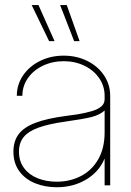

<svg xmlns="http://www.w3.org/2000/svg" viewBox="-20 -748 530 775"><path d="M34.2 -135.7Q34.2 -178.2 55.2 -206.3Q76.2 -234.4 122.8 -252.2Q169.4 -270 248 -280.3Q269.5 -283.2 290.5 -286.1Q328.1 -292.5 352.1 -299.8Q376 -307.1 389.2 -318.6Q402.3 -330.1 402.3 -347.7V-361.3Q402.3 -400.4 380.4 -432.4Q358.4 -464.4 320.6 -482.7Q282.7 -501 237.3 -501Q191.4 -501 153.1 -482.7Q114.7 -464.4 92.5 -432.4Q70.3 -400.4 70.3 -361.3H47.9Q47.9 -406.2 73 -443.4Q98.1 -480.5 141.6 -502Q185.1 -523.4 237.3 -523.4Q289.1 -523.4 332 -502.2Q375 -481 399.9 -443.8Q424.8 -406.7 424.8 -361.3V0H402.3V-106.4H401.4Q379.4 -54.2 327.6 -23.2Q275.9 7.8 209 7.8Q162.1 7.8 122.3 -8.1Q82.5 -23.9 58.3 -56.4Q34.2 -88.9 34.2 -135.7ZM402.3 -213.9V-301.8Q382.3 -284.2 350.3 -275.9Q318.4 -267.6 248 -257.8Q176.8 -248 135.5 -232.9Q94.2 -217.8 75.4 -194.6Q56.6 -171.4 56.6 -135.7Q56.6 -97.2 76.9 -69.8Q97.2 -42.5 131.8 -28.6Q166.5 -14.6 209 -14.6Q262.7 -14.6 306.6 -37.4Q350.6 -60.1 376.5 -105Q402.3 -149.9 402.3 -213.9ZM222.7 -727.5H249.5L301.3 -582H279.3ZM107.9 -727.5H135.3L200.2 -582H178.2Z"/></svg>

Font: Intratopia Thin
Style: Regular
Weight: 100
Designer: Rasmus Andersson
Foundry: rsms
Version: Version 3.000;Glyphs 3.2.3 (3260)